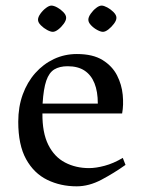

<svg xmlns="http://www.w3.org/2000/svg" viewBox="-20 -655 512 687"><path d="M254.3 11.7Q196.6 11.7 148.9 -11.6Q101.3 -34.9 73.3 -85.6Q45.3 -136.3 45.3 -219.4Q45.3 -272.9 61.4 -317Q77.4 -361 106.2 -393.5Q135 -425.9 173 -443.8Q211.1 -461.7 255.1 -461.7Q312.3 -461.7 347.1 -440.1Q381.9 -418.4 398.8 -385.3Q415.6 -352.2 419.1 -315.8Q422.6 -279.4 417 -249.1H131.8Q131.1 -180.3 152.8 -136.8Q174.5 -93.4 212.8 -73.5Q251 -53.5 298.6 -53.5Q323.4 -53.5 354.6 -61.9Q385.9 -70.2 419.3 -90L429.1 -65Q387.9 -35.7 343.2 -12Q298.5 11.7 254.3 11.7ZM132.4 -284.4H330Q330 -327.3 318.1 -357Q306.2 -386.7 282.6 -402.3Q259 -418 222 -418Q193.1 -418 174.3 -406.6Q155.5 -395.1 145.6 -366.3Q135.7 -337.5 132.4 -284.4ZM169 -541.1Q161.1 -541.1 148.7 -547.7Q136.3 -554.3 126.2 -564.5Q116 -574.7 116 -584.4Q116 -593.9 124.5 -605.8Q133 -617.8 144.4 -626.4Q155.8 -635 163.7 -635Q172.4 -635 184.7 -628.4Q197 -621.7 206.8 -611.5Q216.7 -601.2 216.7 -591.3Q216.7 -581.8 208.1 -570Q199.6 -558.1 188.5 -549.6Q177.5 -541.1 169 -541.1ZM348.3 -541.1Q340.4 -541.1 328 -547.7Q315.6 -554.3 305.9 -564.5Q296.1 -574.7 296.1 -584.4Q296.1 -593.9 304.5 -605.8Q312.9 -617.8 323.9 -626.4Q334.9 -635 343.6 -635Q351.5 -635 363.9 -628.4Q376.3 -621.7 386.4 -611.5Q396.6 -601.2 396.6 -591.3Q396.6 -581.8 387.7 -570Q378.8 -558.1 367.8 -549.6Q356.8 -541.1 348.3 -541.1Z"/></svg>

Font: Ancizar Serif Light
Style: Regular
Weight: 300
Designer: Cesar Puertas, Viviana Monsalve, Julian Moncada, Julian Prieto, Jose Castro, Felipe Aragon, Mariel Hernandez, Sara Alarc
Version: Version 8.100